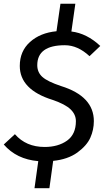

<svg xmlns="http://www.w3.org/2000/svg" viewBox="-21 -844 564 1019"><path d="M477.1 -201.2Q477.1 -155.3 458.5 -113.3Q439.9 -71.3 389.2 -34.2Q338.4 2 261.2 9.8L241.2 154.8H162.1L182.1 11.2Q66.9 1.5 -1 -77.1L58.1 -131.8Q117.2 -64 215.8 -64Q287.6 -64 335 -97.7Q381.8 -131.3 381.8 -201.2Q381.8 -236.3 353.5 -263.7Q325.2 -291 257.8 -314Q84 -368.2 84 -494.1Q84 -572.3 138.2 -621.1Q192.4 -669.9 278.8 -678.2L299.8 -824.2H378.9L357.9 -676.8Q439.9 -667 511.2 -600.1L454.1 -545.9Q391.6 -604 323.2 -604Q176.8 -604 176.8 -498Q176.8 -460 204.1 -435.5Q231.4 -411.1 303.2 -387.2Q477.1 -333 477.1 -201.2Z"/></svg>

Font: FiraSans-Italic
Style: Italic
Weight: 400
Italic angle: -8°
Designer: Carrois Corporate & Edenspiekermann AG
Foundry: Carrois Corporate GbR & Edenspiekermann AG
Version: Version 3.106;PS 003.106;hotconv 1.0.70;makeotf.lib2.5.58329